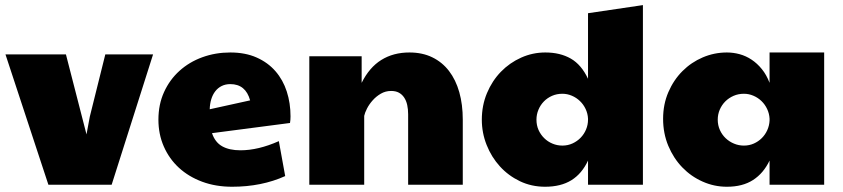

<svg xmlns="http://www.w3.org/2000/svg" viewBox="-20 -710 3239 738"><path d="M1 -501H233.4L312.5 -193.4L325.2 -261.7L384.8 -501H568.4L409.2 0H166Z M904.3 -132.3Q972.7 -132.3 1051.8 -167.5L1076.2 -33.2Q985.4 7.8 872.1 7.8Q809.1 7.8 757.1 -11.5Q705.1 -30.8 667.7 -65.2Q630.4 -99.6 609.6 -147Q588.9 -194.3 588.9 -250Q588.9 -308.6 610.6 -356.2Q632.3 -403.8 669.9 -437.7Q707.5 -471.7 757.8 -490Q808.1 -508.3 865.2 -508.3Q922.9 -508.3 966.3 -489Q1009.8 -469.7 1038.8 -436.3Q1067.9 -402.8 1082.3 -358.2Q1096.7 -313.5 1096.7 -262.7Q1096.7 -255.9 1096.2 -249.5Q1095.7 -243.2 1094.7 -237.3L794.9 -198.2Q806.6 -163.1 834 -147.7Q861.3 -132.3 904.3 -132.3ZM941.4 -324.2Q924.3 -386.7 865.2 -386.7Q846.7 -386.7 832 -379.4Q817.4 -372.1 807.4 -359.1Q797.4 -346.2 792 -328.4Q786.6 -310.5 786.1 -290Z M1168.9 -493.7H1370.1V-391.6Q1399.4 -450.7 1445.6 -479.5Q1491.7 -508.3 1553.7 -508.3Q1603.5 -508.3 1641.6 -489.7Q1679.7 -471.2 1705.8 -437.3Q1731.9 -403.3 1745.4 -355.7Q1758.8 -308.1 1758.8 -250V0H1548.8V-270.5Q1548.8 -290 1545.2 -306.6Q1541.5 -323.2 1533.4 -335.2Q1525.4 -347.2 1513.2 -353.8Q1501 -360.4 1483.4 -360.4Q1461.9 -360.4 1443.8 -349.9Q1425.8 -339.4 1412.4 -324.2Q1398.9 -309.1 1390.6 -292.7Q1382.3 -276.4 1379.9 -264.6V0H1168.9Z M2076.2 -508.3Q2132.8 -508.3 2173.8 -484.9Q2214.8 -461.4 2240.2 -407.2V-659.2L2451.2 -690.4V0H2240.2V-92.8Q2216.8 -42.5 2176.3 -17.3Q2135.7 7.8 2075.2 7.8Q2022.9 7.8 1978.5 -13.4Q1934.1 -34.7 1901.6 -70.3Q1869.1 -106 1850.6 -152.6Q1832 -199.2 1832 -250Q1832 -304.7 1851.8 -352.1Q1871.6 -399.4 1905.3 -434.1Q1939 -468.8 1983.2 -488.5Q2027.3 -508.3 2076.2 -508.3ZM2240.2 -253.9Q2239.3 -273.4 2231 -291Q2222.7 -308.6 2209.2 -321.5Q2195.8 -334.5 2178.2 -342Q2160.6 -349.6 2141.6 -349.6Q2120.1 -349.6 2101.8 -341.6Q2083.5 -333.5 2070.3 -319.8Q2057.1 -306.2 2049.6 -288.1Q2042 -270 2042 -250Q2042 -228.5 2050 -210.4Q2058.1 -192.4 2071.8 -179Q2085.4 -165.5 2103.5 -158Q2121.6 -150.4 2141.6 -150.4Q2162.6 -150.4 2180.7 -158.7Q2198.7 -167 2211.9 -180.7Q2225.1 -194.3 2232.7 -212.4Q2240.2 -230.5 2240.2 -250Z M2938 -92.8Q2914.6 -43.9 2874.5 -18.1Q2834.5 7.8 2773.9 7.8Q2725.1 7.8 2680.7 -12Q2636.2 -31.7 2602.5 -66.7Q2568.8 -101.6 2548.8 -149.4Q2528.8 -197.3 2528.8 -253.4Q2528.8 -309.1 2549.1 -356Q2569.3 -402.8 2603.3 -436.8Q2637.2 -470.7 2681.4 -489.5Q2725.6 -508.3 2773.9 -508.3Q2798.8 -508.3 2823 -501.7Q2847.2 -495.1 2868.9 -480.7Q2890.6 -466.3 2908.4 -444.3Q2926.3 -422.4 2938 -391.6V-508.3H3147.9V0H2938ZM2938 -253.9Q2937 -273.4 2928.7 -291Q2920.4 -308.6 2907 -321.5Q2893.6 -334.5 2876 -342Q2858.4 -349.6 2839.4 -349.6Q2817.9 -349.6 2799.6 -341.6Q2781.2 -333.5 2767.8 -320.1Q2754.4 -306.6 2746.6 -288.6Q2738.8 -270.5 2738.8 -250Q2738.8 -228.5 2747.1 -210.2Q2755.4 -191.9 2769.3 -178.7Q2783.2 -165.5 2801.3 -158Q2819.3 -150.4 2839.4 -150.4Q2859.9 -150.4 2877.4 -158.2Q2895 -166 2908.2 -179.2Q2921.4 -192.4 2929.2 -209.7Q2937 -227.1 2938 -246.1Z"/></svg>

Font: Paytone One
Style: Regular
Weight: 400
Designer: vernon adams
Foundry: vernon adams
Version: 1.000